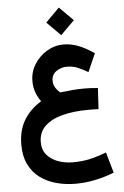

<svg xmlns="http://www.w3.org/2000/svg" viewBox="-69 -831 782 1215"><g transform="rotate(-5 321.5 -223.0)"><path d="M352.1 -782.7 439.9 -694.8 352.1 -607.4 264.6 -694.8ZM554.2 -253.9 546.4 -120.6Q525.4 -121.6 510 -121.6Q494.6 -121.6 479 -121.6Q390.1 -121.6 318.8 -103.5Q247.6 -85.4 205.8 -46.1Q164.1 -6.8 164.1 56.6Q164.1 105 191.2 137Q218.3 168.9 262.2 184.8Q306.2 200.7 356.4 200.7Q415.5 200.7 467.3 188.7Q519 176.8 569.3 156.7L606.9 288.1Q550.3 311 486.8 324.2Q423.3 337.4 362.3 337.4Q298.3 337.4 240.2 321.8Q182.1 306.2 137 273.2Q91.8 240.2 65.9 187.5Q40 134.8 40 61Q40 -26.9 77.6 -91.6Q115.2 -156.2 189 -202.1Q170.4 -226.1 157.7 -259.8Q145 -293.5 145 -333Q145 -391.1 175.3 -439.7Q205.6 -488.3 254.9 -517.8Q304.2 -547.4 360.8 -547.4Q410.2 -547.4 458.5 -527.8Q506.8 -508.3 554.2 -474.6L503.4 -359.4Q470.7 -378.4 439.7 -391.8Q408.7 -405.3 370.1 -405.3Q333 -405.3 302.7 -384.3Q272.5 -363.3 272.5 -326.2Q272.5 -298.3 286.4 -277.8Q300.3 -257.3 314 -247.1Q358.9 -252.4 395.3 -255.4Q431.6 -258.3 468.8 -258.3Q489.3 -258.3 509.5 -257.3Q529.8 -256.3 554.2 -253.9Z"/></g></svg>

Font: Vazirmatn UI ExtraBold
Style: Regular
Weight: 800
Designer: Saber Rastikerdar
Foundry: Saber Rastikerdar
Version: Version 33.003